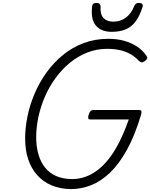

<svg xmlns="http://www.w3.org/2000/svg" viewBox="-20 -1282 1033 1321"><path d="M468 19Q394 18 335.5 -6.5Q277 -31 236 -77Q195 -123 174 -186Q153 -249 153 -329Q153 -404 169.5 -483.5Q186 -563 219 -640Q252 -717 301 -784.5Q350 -852 413.5 -904Q477 -956 555.5 -985.5Q634 -1015 726 -1015Q784 -1015 833.5 -1001.5Q883 -988 922.5 -962Q962 -936 989 -896Q996 -886 992 -878Q988 -870 975 -861Q964 -853 955.5 -853Q947 -853 934 -865Q909 -892 877 -910Q845 -928 805.5 -937Q766 -946 717 -946Q644 -946 579 -920Q514 -894 460 -849.5Q406 -805 362.5 -745.5Q319 -686 289.5 -618Q260 -550 244.5 -478.5Q229 -407 229 -338Q229 -271 245 -217.5Q261 -164 292 -126.5Q323 -89 369.5 -69.5Q416 -50 477 -50Q523 -50 566 -65Q609 -80 650 -110.5Q691 -141 729 -189.5Q767 -238 801 -305Q835 -372 866 -460H602Q589 -460 587 -468.5Q585 -477 590 -493Q596 -511 603.5 -518Q611 -525 623 -525H936Q950 -525 952.5 -518.5Q955 -512 951 -494Q908 -350 853.5 -251.5Q799 -153 736.5 -93.5Q674 -34 606 -7.5Q538 19 468 19ZM748 -1063Q676 -1063 639.5 -1106.5Q603 -1150 614 -1239Q616 -1252 623.5 -1257Q631 -1262 644 -1262Q657 -1262 664.5 -1255.5Q672 -1249 672 -1239Q668 -1183 692 -1158Q716 -1133 759 -1133Q810 -1133 847 -1161.5Q884 -1190 902 -1237Q908 -1251 915.5 -1256.5Q923 -1262 935 -1262Q950 -1262 957.5 -1255Q965 -1248 961 -1235Q941 -1171 912 -1133Q883 -1095 842.5 -1079Q802 -1063 748 -1063Z"/></svg>

Font: Playwrite RO Light
Style: Regular
Weight: 300
Version: Version 1.002